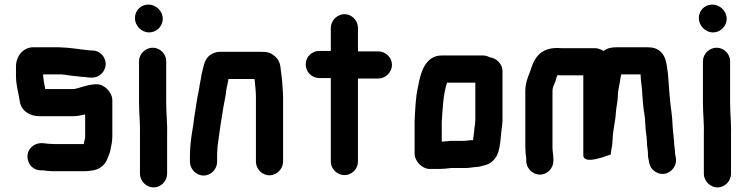

<svg xmlns="http://www.w3.org/2000/svg" viewBox="-20 -716 3272 841"><path d="M353 -215V-118C353 -109 350 -100 348 -92C348 -90 348 -88 347 -85H218C201 -85 183 -87 167 -89H160C144 -89 130 -83 118 -72C81 -37 106 30 158 30H165C174 30 184 33 195 33C203 34 211 34 218 34H344C363 34 379 32 394 29C418 23 438 7 448 -15C453 -28 460 -42 463 -56C467 -76 472 -96 472 -118V-277C472 -311 438 -347 403 -347C378 -347 352 -339 331 -333C326 -331 323 -330 321 -330C316 -329 308 -326 303 -326H178C178 -331 175 -338 175 -343L172 -358L170 -376C169 -379 169 -381 169 -383V-390H249C254 -389 258 -389 262 -389C288 -384 318 -382 344 -379H352C361 -377 370 -376 377 -376H384C416 -376 443 -404 443 -436C443 -468 416 -495 384 -495H377C369 -495 356 -498 349 -498C346 -499 343 -499 339 -499L318 -502C296 -504 275 -508 251 -508C244 -509 238 -509 231 -509H126C80 -509 50 -468 50 -425V-383C50 -342 62 -307 67 -270C73 -232 109 -207 152 -207H303C321 -207 337 -212 353 -215Z M589 -448V-265C589 -217 595 -168 593 -122V45C593 77 621 105 653 105C685 105 712 77 712 45V-122C714 -169 708 -217 708 -265V-448C708 -480 681 -507 649 -507C617 -507 589 -480 589 -448ZM571 -637C571 -603 600 -574 633 -574C666 -574 693 -601 693 -634C693 -667 664 -696 630 -696C597 -696 571 -670 571 -637Z M931 -7V-34C931 -39 931 -46 932 -57C932 -66 933 -75 934 -83C941 -136 949 -192 958 -244C962 -269 969 -296 971 -320L973 -332C976 -344 978 -354 980 -366C980 -367 980 -369 981 -370H1095C1097 -345 1101 -320 1101 -292V-8C1101 24 1128 52 1160 52C1192 52 1220 24 1220 -8V-291C1220 -303 1219 -315 1218 -328L1216 -358C1215 -375 1212 -392 1210 -408C1208 -439 1201 -456 1181 -472C1164 -486 1150 -489 1124 -489H967C942 -489 931 -491 909 -480C882 -467 874 -440 867 -407C863 -393 862 -386 860 -372C858 -360 854 -345 853 -332C851 -318 848 -308 845 -292C839 -249 831 -210 826 -165C819 -124 812 -81 812 -34V-7C812 25 840 53 872 53C904 53 931 25 931 -7Z M1429 -594V-493H1379C1346 -493 1319 -467 1319 -434C1319 -401 1346 -374 1379 -374H1429V-8C1429 24 1457 51 1489 51C1521 51 1548 24 1548 -8V-372H1637C1669 -372 1697 -400 1697 -432C1697 -464 1669 -491 1637 -491H1548V-594C1548 -626 1521 -654 1489 -654C1457 -654 1429 -626 1429 -594Z M2012 -99H1953C1943 -98 1933 -97 1922 -96C1919 -96 1917 -96 1915 -95V-183C1919 -238 1921 -295 1934 -340L1938 -354H2062V-190C2061 -183 2061 -178 2061 -175C2060 -169 2059 -162 2058 -154L2056 -132C2055 -125 2054 -119 2053 -112C2053 -109 2053 -105 2052 -102H2040C2030 -101 2021 -99 2012 -99ZM1860 24H1906C1921 24 1941 22 1956 20H2012C2019 20 2027 20 2035 19L2051 17C2055 16 2059 16 2062 16C2071 16 2081 14 2092 11L2106 7C2126 2 2142 -11 2154 -30C2167 -53 2171 -86 2174 -119L2176 -141C2178 -159 2180 -165 2181 -186V-405C2181 -436 2154 -462 2125 -465C2116 -470 2106 -473 2095 -473H1915C1843 -473 1822 -399 1811 -335C1800 -290 1799 -237 1796 -185V-43C1796 -11 1828 23 1860 24Z M2285 -22V-11C2285 21 2313 49 2345 49C2377 49 2404 21 2404 -11V-18C2404 -37 2400 -51 2400 -70V-317C2400 -333 2406 -344 2412 -357C2416 -368 2417 -378 2422 -387C2430 -386 2437 -386 2443 -386H2535V-36C2535 -20 2550 -15 2567 -16C2599 -18 2630 -31 2655 -39C2657 -60 2662 -76 2663 -97C2663 -143 2676 -182 2678 -227C2680 -250 2685 -268 2686 -290C2686 -323 2695 -348 2698 -375L2701 -390H2786C2786 -368 2790 -348 2792 -325L2794 -295C2795 -274 2797 -258 2799 -239C2801 -224 2806 -200 2806 -182L2808 -150C2811 -127 2814 -104 2814 -82C2815 -73 2816 -66 2817 -59C2817 -56 2817 -54 2818 -51V-41C2818 -33 2819 -23 2822 -12L2824 -1C2827 14 2836 27 2850 36C2896 66 2950 23 2940 -27L2938 -37C2937 -40 2937 -42 2937 -43C2937 -48 2937 -53 2936 -58C2936 -69 2933 -77 2933 -88C2933 -95 2932 -103 2931 -110C2931 -116 2930 -123 2929 -132C2925 -163 2926 -194 2921 -226C2915 -270 2911 -317 2908 -364L2906 -390C2900 -432 2899 -467 2873 -490C2855 -505 2841 -509 2813 -509H2682C2657 -509 2640 -505 2624 -493C2610 -501 2597 -505 2586 -505H2443C2438 -505 2432 -505 2424 -506C2373 -506 2346 -489 2325 -458C2313 -440 2309 -422 2301 -400C2291 -376 2281 -350 2281 -317V-73C2281 -54 2283 -37 2285 -22Z M3059 -448V-265C3059 -217 3065 -168 3063 -122V45C3063 77 3091 105 3123 105C3155 105 3182 77 3182 45V-122C3184 -169 3178 -217 3178 -265V-448C3178 -480 3151 -507 3119 -507C3087 -507 3059 -480 3059 -448ZM3041 -637C3041 -603 3070 -574 3103 -574C3136 -574 3163 -601 3163 -634C3163 -667 3134 -696 3100 -696C3067 -696 3041 -670 3041 -637Z"/></svg>

Font: Electronic
Style: Nord
Weight: 900
Version: Version 1.011